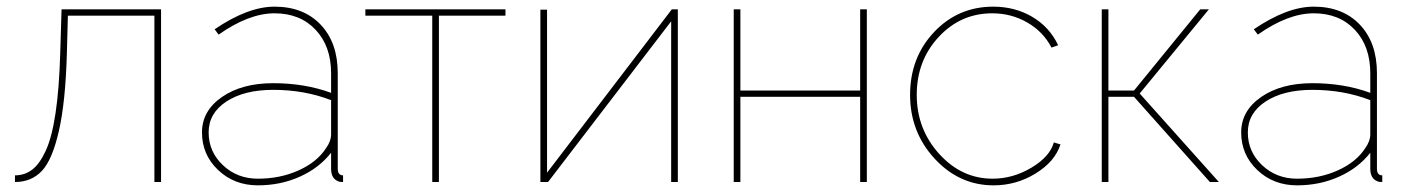

<svg xmlns="http://www.w3.org/2000/svg" viewBox="-20 -547 4235 577"><path d="M25 0V-20Q54 -20 76.5 -37Q99 -54 117.5 -94Q136 -134 147 -207.5Q158 -281 161 -388L165 -519H464V0H444V-500H184L181 -388Q177 -241 157 -153.5Q137 -66 105.5 -33Q74 0 25 0Z M587 -149Q587 -214 647 -255.5Q707 -297 801 -297Q896 -297 975 -268V-327Q975 -408 928.5 -457.5Q882 -507 805 -507Q728 -507 637 -443L625 -459Q725 -527 805 -527Q892 -527 943.5 -473Q995 -419 995 -327V-40Q995 -20 1011 -20V0Q1000 0 997 -2Q975 -10 975 -40V-88Q939 -42 881 -16Q823 10 755 10Q684 10 635.5 -36Q587 -82 587 -149ZM960 -102Q975 -123 975 -143V-246Q895 -277 801 -277Q714 -277 660.5 -242Q607 -207 607 -149Q607 -91 650 -50.5Q693 -10 755 -10Q822 -10 877.5 -35Q933 -60 960 -102Z M1279 0V-500H1078V-519H1499V-500H1299V0Z M1604 0V-518H1624V-28L1999 -519H2017V0H1997V-483L1627 0Z M2185 0V-519H2205V-275H2565V-519H2585V0H2565V-256H2205V0Z M2966 10Q2863 10 2789 -70Q2715 -150 2715 -262Q2715 -374 2787 -450.5Q2859 -527 2965 -527Q3030 -527 3082 -496.5Q3134 -466 3160 -411L3140 -404Q3115 -452 3067 -479.5Q3019 -507 2962 -507Q2867 -507 2801 -436Q2735 -365 2735 -262Q2735 -159 2802.5 -84.5Q2870 -10 2963 -10Q3024 -10 3079.5 -43Q3135 -76 3147 -119L3167 -113Q3150 -61 3092 -25.5Q3034 10 2966 10Z M3291 0V-519H3311V-275H3388L3587 -519H3613L3405 -266L3643 0H3616L3388 -256H3311V0Z M3710 -149Q3710 -214 3770 -255.5Q3830 -297 3924 -297Q4019 -297 4098 -268V-327Q4098 -408 4051.5 -457.5Q4005 -507 3928 -507Q3851 -507 3760 -443L3748 -459Q3848 -527 3928 -527Q4015 -527 4066.5 -473Q4118 -419 4118 -327V-40Q4118 -20 4134 -20V0Q4123 0 4120 -2Q4098 -10 4098 -40V-88Q4062 -42 4004 -16Q3946 10 3878 10Q3807 10 3758.5 -36Q3710 -82 3710 -149ZM4083 -102Q4098 -123 4098 -143V-246Q4018 -277 3924 -277Q3837 -277 3783.5 -242Q3730 -207 3730 -149Q3730 -91 3773 -50.5Q3816 -10 3878 -10Q3945 -10 4000.5 -35Q4056 -60 4083 -102Z"/></svg>

Font: Raleway-v4020 Thin
Style: Regular
Weight: 250
Designer: Matt McInerney, Pablo Impallari, Rodrigo Fuenzalida
Foundry: Matt McInerney, Pablo Impallari, Rodrigo Fuenzalida
Version: Version 4.020;PS 004.020;hotconv 1.0.88;makeotf.lib2.5.64775